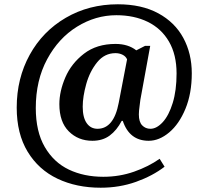

<svg xmlns="http://www.w3.org/2000/svg" viewBox="-20 -734 961 896"><path d="M58 -232Q58 -368 118.5 -478Q179 -588 287 -651Q395 -714 530 -714Q641 -714 718.5 -672Q796 -630 835.5 -557Q875 -484 875 -392Q875 -298 845.5 -226.5Q816 -155 769.5 -116Q723 -77 674 -77Q584 -77 553 -170H548Q525 -126 492 -101.5Q459 -77 411 -77Q345 -77 301 -121Q257 -165 257 -248Q257 -308 285 -373Q313 -438 372 -483.5Q431 -529 519 -529Q578 -529 616 -499L657 -520H681L635 -268Q635 -264 631.5 -240Q628 -216 628 -200Q628 -165 643.5 -149Q659 -133 682 -133Q711 -133 739.5 -164Q768 -195 786 -253.5Q804 -312 804 -391Q804 -479 768.5 -540Q733 -601 669.5 -632Q606 -663 523 -663Q426 -663 339.5 -609.5Q253 -556 200 -457.5Q147 -359 147 -230Q147 -120 189 -48Q231 24 301.5 57.5Q372 91 462 91Q538 91 606 67Q674 43 725 7L748 44Q692 87 615 114.5Q538 142 450 142Q337 142 248.5 100Q160 58 109 -26Q58 -110 58 -232ZM534 -254 573 -457Q567 -471 552 -478.5Q537 -486 519 -486Q468 -486 433.5 -443.5Q399 -401 382.5 -342Q366 -283 366 -236Q366 -186 384.5 -159.5Q403 -133 435 -133Q511 -133 534 -254Z"/></svg>

Font: Noto Serif SemiBold
Style: Regular
Weight: 600
Designer: Monotype Design Team
Foundry: Monotype Imaging Inc.
Version: Version 1.001